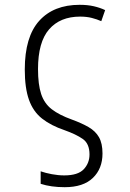

<svg xmlns="http://www.w3.org/2000/svg" viewBox="-20 -562 540 798"><path d="M249 216Q192 216 149 202V150Q169 157 195.5 162Q222 167 247 167Q304 167 328 141.5Q352 116 352 80Q352 35 324 15.5Q296 -4 248 -21Q192 -40 155 -69Q118 -98 100.5 -147Q83 -196 83 -273Q83 -409 143 -475.5Q203 -542 311 -542Q344 -542 370 -536Q396 -530 417 -520L401 -474Q383 -482 361.5 -487.5Q340 -493 313 -493Q230 -493 184 -440Q138 -387 138 -275Q138 -211 151 -171.5Q164 -132 195 -108Q226 -84 279 -65Q320 -50 348.5 -33.5Q377 -17 391.5 8.5Q406 34 406 76Q406 139 366 177.5Q326 216 249 216Z"/></svg>

Font: Noto Sans Mono ExtraCondensed Light
Style: Regular
Weight: 300
Width: 2
Designer: Monotype Design Team
Foundry: Monotype Imaging Inc.
Version: Version 2.014; ttfautohint (v1.8.4.7-5d5b)